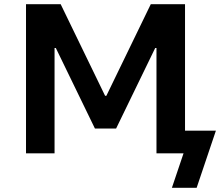

<svg xmlns="http://www.w3.org/2000/svg" viewBox="-20 -725 1041 908"><path d="M793 163 848 0H720V-498H714L529 -117H429L244 -498H238V0H103V-705H267L477 -272H483L693 -705H855V-107H1001L910 163Z"/></svg>

Font: Nunito Sans 6pt
Style: Bold
Weight: 700
Version: Version 3.101;gftools[0.9.27]